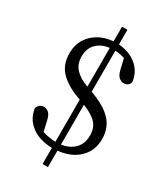

<svg xmlns="http://www.w3.org/2000/svg" viewBox="-227 -918 993 1142"><g transform="rotate(30 269.5 -347.0)"><path d="M298 -303V-30Q355 -38 388 -72.5Q421 -107 421 -163Q421 -213 392.5 -245Q364 -277 298 -303ZM262 -407V-673Q209 -667 175.5 -634.5Q142 -602 142 -546Q142 -494 172.5 -461Q203 -428 262 -407ZM299 -393 305 -391Q378 -364 419.5 -331.5Q461 -299 477.5 -261Q494 -223 494 -180Q494 -100 441 -48.5Q388 3 298 12V125H261V14Q174 12 119 -29.5Q64 -71 55 -142Q62 -157 72.5 -165.5Q83 -174 100 -174Q117 -174 132 -161Q147 -148 155 -113L171 -43Q217 -29 261 -28V-317L245 -323Q161 -354 115.5 -401.5Q70 -449 70 -527Q70 -607 123.5 -659Q177 -711 262 -718V-819H299V-718Q374 -712 423 -671Q472 -630 480 -563Q475 -547 464 -539.5Q453 -532 438 -532Q422 -532 406 -544.5Q390 -557 382 -591L365 -663Q331 -674 299 -675Z"/></g></svg>

Font: Han-Nom Khai
Style: Regular
Weight: 400
Version: Version 1.200;June 22, 2023;FontCreator 14.0.0.2814 64-bit